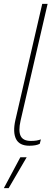

<svg xmlns="http://www.w3.org/2000/svg" viewBox="-29 -750 294 1000"><path d="M124 9Q72 9 54.5 -26Q37 -61 51 -124L191 -730H219L78 -121Q66 -68 78.5 -42Q91 -16 132 -16Q149 -16 161 -18Q173 -20 184 -24L178 -1Q159 9 124 9ZM110 69 16 230H-9L77 69Z"/></svg>

Font: Work Sans ExtraLight
Style: Italic
Weight: 200
Italic angle: -13°
Designer: Wei Huang
Foundry: Wei Huang
Version: Version 2.012; ttfautohint (v1.8.3)